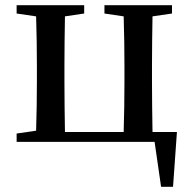

<svg xmlns="http://www.w3.org/2000/svg" viewBox="-20 -546 732 739"><path d="M567 -38C566 -94 565 -176 565 -232V-294C565 -349 566 -427 567 -483L642 -494V-526H382V-494L456 -483C458 -427 459 -349 459 -294V-232C459 -176 458 -94 456 -38H230C229 -94 228 -176 228 -232V-294C228 -349 229 -427 230 -483L304 -494V-526H44V-494L119 -483C121 -427 122 -349 122 -294V-232C122 -178 121 -99 119 -43L44 -32V0H575L600 173H646L661 -38Z"/></svg>

Font: Source Han Serif CN SemiBold
Style: Regular
Weight: 600
Designer: Ryoko NISHIZUKA 西塚涼子 (kana & ideographs); Frank Grießhammer (Latin, Greek & Cyrillic); Wenlong ZHANG 张文龙 (bopomofo); San
Foundry: Adobe Systems Incorporated
Version: Version 1.000;PS 1;hotconv 16.6.53;makeotf.lib2.5.65590